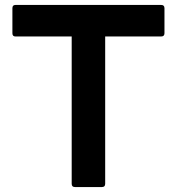

<svg xmlns="http://www.w3.org/2000/svg" viewBox="-20 -754 713 774"><path d="M282 0Q269 0 269 -13V-607H42Q30 -607 30 -620V-721Q30 -734 42 -734H630Q643 -734 643 -721V-620Q643 -607 630 -607H404V-13Q404 0 391 0Z"/></svg>

Font: LINE Seed Sans TH
Style: Bold
Weight: 700
Designer: Dalton Maag Ltd | Thai characters by Cadson Demak Co.,Ltd.
Foundry: Dalton Maag Ltd
Version: Version 1.002